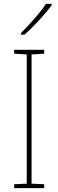

<svg xmlns="http://www.w3.org/2000/svg" viewBox="-20 -1037 300 991"><path d="M208 -66H53V-86L118 -89V-756L53 -760V-780H208V-760L143 -756V-89L208 -86ZM247 -1010Q221 -975 181.5 -932Q142 -889 106 -858H88V-866Q122 -900 158 -941Q194 -982 217 -1017H247Z"/></svg>

Font: Noto Sans Malayalam UI SemiCondensed Thin
Style: Regular
Weight: 100
Width: 4
Designer: Jelle Bosma - Monotype Design Team
Foundry: Monotype Imaging Inc.
Version: Version 2.104; ttfautohint (v1.8.4.7-5d5b)